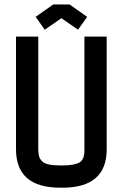

<svg xmlns="http://www.w3.org/2000/svg" viewBox="-20 -852 565 884"><path d="M267.6 -90.3Q294.4 -90.3 313 -93.5Q331.5 -96.7 342.5 -102.1Q353.5 -107.4 359.4 -117.4Q365.2 -127.4 366.9 -137.9Q368.7 -148.4 368.7 -164.6V-683.6H471.2V-164.6Q471.2 12.2 267.6 12.2H257.8Q53.7 12.2 53.7 -164.6V-683.6H156.2V-164.6Q156.2 -144.5 159.9 -132.1Q163.6 -119.6 174.1 -109.4Q184.6 -99.1 205.1 -94.7Q225.6 -90.3 257.8 -90.3ZM300.3 -831.5 381.3 -774.4 339.4 -715.3 262.7 -768.1 186 -715.3 144 -774.4 225.1 -831.5Z"/></svg>

Font: Anka/Coder Condensed
Style: Bold
Weight: 700
Width: 4
Monospace: yes
Version: Version 001.100